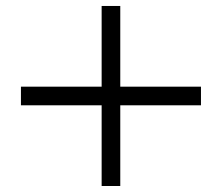

<svg xmlns="http://www.w3.org/2000/svg" viewBox="-20 -620 740 640"><path d="M649.9 -269H380.9V0H318.8V-269H49.8V-331.1H318.8V-600.1H380.9V-331.1H649.9Z"/></svg>

Font: Perun
Style: Regular
Weight: 400
Version: Version 1.0000